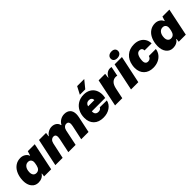

<svg xmlns="http://www.w3.org/2000/svg" viewBox="314 -2152 3558 3558"><g transform="rotate(-45 2093.5 -372.5)"><path d="M25 -219Q25 -236 29 -276Q39 -355 72 -418Q105 -481 161 -517.5Q217 -554 291 -554Q344 -554 387 -527Q430 -500 444 -457H450L477 -544H659L546 0H360L369 -66L361 -67Q342 -32 300.5 -11Q259 10 208 10Q124 10 74.5 -52Q25 -114 25 -219ZM405 -241 414 -287Q417 -304 417 -318Q417 -355 396 -378Q375 -401 337 -401Q292 -401 262 -368.5Q232 -336 224 -281Q221 -262 221 -245Q221 -196 243 -169.5Q265 -143 304 -143Q383 -143 405 -241Z M770 -544H955L944 -467H952Q975 -506 1019.5 -530Q1064 -554 1111 -554Q1167 -554 1206.5 -525Q1246 -496 1254 -448H1263Q1289 -498 1337 -526Q1385 -554 1441 -554Q1515 -554 1557.5 -512.5Q1600 -471 1600 -393Q1600 -363 1592 -321L1524 0H1333L1394 -286Q1400 -313 1400 -334Q1400 -400 1342 -400Q1309 -400 1284.5 -376.5Q1260 -353 1251 -311L1186 0H995L1055 -286Q1061 -313 1061 -334Q1061 -400 1005 -400Q973 -400 948 -378Q923 -356 913 -311L846 0H655Z M1653 -238Q1653 -330 1689.5 -401.5Q1726 -473 1793.5 -513.5Q1861 -554 1950 -554Q2026 -554 2082 -522.5Q2138 -491 2167.5 -435Q2197 -379 2197 -307Q2197 -269 2188 -227H1838Q1835 -180 1857 -156Q1879 -132 1920 -132Q1948 -132 1967.5 -144Q1987 -156 1995 -176L2178 -173Q2159 -90 2086 -40Q2013 10 1911 10Q1789 10 1721 -57Q1653 -124 1653 -238ZM2018 -341Q2019 -374 1999 -393.5Q1979 -413 1944 -413Q1908 -413 1885 -393.5Q1862 -374 1855 -341ZM1976 -750H2162L2040 -601H1898Z M2333 -544H2504L2493 -453H2500Q2519 -500 2557 -527Q2595 -554 2637 -554Q2661 -554 2677 -550L2638 -359Q2627 -366 2599 -366Q2548 -366 2509 -328.5Q2470 -291 2452 -206L2409 0H2220Z M2752 -544H2944L2829 0H2638ZM2775 -668Q2775 -707 2804 -731Q2833 -755 2881 -755Q2925 -755 2949.5 -733.5Q2974 -712 2974 -676Q2974 -637 2945 -613Q2916 -589 2868 -589Q2824 -589 2799.5 -610.5Q2775 -632 2775 -668Z M2968 -235Q2968 -268 2974 -302Q2993 -418 3070.5 -486Q3148 -554 3269 -554Q3341 -554 3395.5 -526.5Q3450 -499 3480.5 -449Q3511 -399 3512 -334H3327Q3328 -366 3310.5 -384.5Q3293 -403 3263 -403Q3216 -403 3190.5 -359Q3165 -315 3160 -237Q3157 -189 3175 -165Q3193 -141 3228 -141Q3291 -141 3311 -205H3494Q3485 -141 3447 -92Q3409 -43 3349 -16.5Q3289 10 3216 10Q3103 10 3035.5 -55.5Q2968 -121 2968 -235Z M3553 -219Q3553 -236 3557 -276Q3567 -355 3600 -418Q3633 -481 3689 -517.5Q3745 -554 3819 -554Q3872 -554 3915 -527Q3958 -500 3972 -457H3978L4005 -544H4187L4074 0H3888L3897 -66L3889 -67Q3870 -32 3828.5 -11Q3787 10 3736 10Q3652 10 3602.5 -52Q3553 -114 3553 -219ZM3933 -241 3942 -287Q3945 -304 3945 -318Q3945 -355 3924 -378Q3903 -401 3865 -401Q3820 -401 3790 -368.5Q3760 -336 3752 -281Q3749 -262 3749 -245Q3749 -196 3771 -169.5Q3793 -143 3832 -143Q3911 -143 3933 -241Z"/></g></svg>

Font: Mona Sans Black
Style: Italic
Weight: 900
Italic angle: -11.7°
Designer: Deni Anggara
Foundry: GitHub
Version: Version 2.000